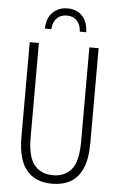

<svg xmlns="http://www.w3.org/2000/svg" viewBox="-61 -948 621 999"><g transform="rotate(5 250.0 -448.0)"><path d="M429.7 -713.9V-219.2Q429.7 -134.8 407 -84.5Q384.3 -34.2 344 -12.2Q303.7 9.8 250.5 9.8Q162.6 9.8 116.2 -45.4Q69.8 -100.6 69.8 -219.2V-713.9H117.7V-221.7Q117.7 -120.1 152.6 -77.4Q187.5 -34.7 250.5 -34.7Q310.5 -34.7 345.9 -75.4Q381.3 -116.2 381.3 -222.2V-713.9ZM251 -906.2Q299.3 -906.2 327.9 -875.7Q356.4 -845.2 358.4 -791H324.7Q322.8 -826.2 303.7 -847.4Q284.7 -868.7 251 -868.7Q217.3 -868.7 197.8 -848.1Q178.2 -827.6 175.8 -791H142.1Q143.6 -846.7 174.3 -876.5Q205.1 -906.2 251 -906.2Z"/></g></svg>

Font: Open Sans Condensed Light
Style: Regular
Weight: 300
Width: 3
Designer: Monotype Design Team
Foundry: Monotype Imaging Inc.
Version: Version 3.003; ttfautohint (v1.8.4)